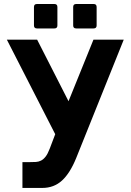

<svg xmlns="http://www.w3.org/2000/svg" viewBox="-20 -924 642 944"><path d="M161.6 -784.2Q147 -784.2 147 -798.8V-889.6Q147 -904.3 161.6 -904.3H247.6Q262.2 -904.3 262.2 -889.6V-798.8Q262.2 -784.2 247.6 -784.2ZM354.5 -784.2Q339.8 -784.2 339.8 -798.8V-889.6Q339.8 -904.3 354.5 -904.3H440.4Q455.1 -904.3 455.1 -889.6V-798.8Q455.1 -784.2 440.4 -784.2ZM90.3 -127H129.4Q143.6 -127 156.5 -127.7Q169.4 -128.4 181.4 -134.3Q193.4 -140.1 204.1 -153.8Q214.8 -167.5 224.6 -193.4L251.5 -264.2L13.7 -729H162.6L316.9 -426.3L439.5 -729H588.4L355 -147.9Q324.7 -72.8 284.9 -36.4Q245.1 0 188 0H90.3Z"/></svg>

Font: Hack
Style: Bold
Weight: 700
Monospace: yes
Designer: Christopher Simpkins
Foundry: Christopher Simpkins
Version: Version 2.017